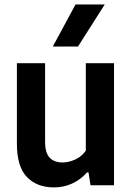

<svg xmlns="http://www.w3.org/2000/svg" viewBox="-20 -828 589 858"><path d="M55.5 -186V-545.5H181.5V-194.5Q181.5 -144.5 202 -123.2Q222.5 -102 259.5 -102Q287.5 -102 316.2 -115.2Q345 -128.5 363.5 -154.5V-545.5H489.5V0H384.5L375.5 -57.5H369Q339.5 -24.5 301.8 -7.5Q264 9.5 221.5 9.5Q145 9.5 100.2 -37Q55.5 -83.5 55.5 -186ZM216 -620 317.5 -808H448L328.5 -620Z"/></svg>

Font: Encode Sans Semi Condensed SmBd
Style: Regular
Weight: 600
Width: 4
Designer: Multiple Designers
Foundry: Impallari Type
Version: Version 2.000